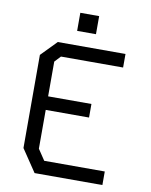

<svg xmlns="http://www.w3.org/2000/svg" viewBox="-94 -936 788 1004"><g transform="rotate(10 300.0 -433.5)"><path d="M160.5 -696 80 -613.5V-119L160 0H520V-72H198.5L160 -129.5V-335.5H390V-407.5H160V-592L190 -624H520V-696ZM250 -771V-867H350V-771Z"/></g></svg>

Font: Kode Mono
Style: Regular
Weight: 400
Monospace: yes
Designer: Isa Ozler
Foundry: Kadena LLC
Version: Version 1.000;gftools[0.9.28]